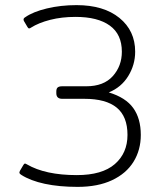

<svg xmlns="http://www.w3.org/2000/svg" viewBox="-20 -715 625 750"><path d="M63 -32Q57 -36 56 -39Q55 -42 58 -48L71 -70Q74 -76 78 -76Q80 -76 85 -73Q157 -31 280 -31Q379 -31 428.5 -74Q478 -117 478 -188Q478 -260 436 -294.5Q394 -329 310 -329H223Q200 -329 200 -351V-358Q200 -369 205.5 -373.5Q211 -378 223 -378H317Q385 -378 420.5 -417.5Q456 -457 456 -513Q456 -581 409 -615Q362 -649 275 -649Q221 -649 176 -637.5Q131 -626 101 -607Q97 -604 94 -604Q90 -604 87 -610L74 -632Q72 -635 72 -639Q72 -644 79 -648Q109 -669 163 -682Q217 -695 279 -695Q385 -695 446.5 -645Q508 -595 508 -513Q508 -462 481 -418Q454 -374 405 -354Q471 -334 500.5 -293Q530 -252 530 -188Q530 -129 501.5 -83Q473 -37 417.5 -11Q362 15 283 15Q211 15 155 3Q99 -9 63 -32Z"/></svg>

Font: Mitr ExtraLight
Style: Regular
Weight: 250
Designer: Thanarat Vachiruckul
Foundry: Cadson Demak Co.,Ltd.
Version: Version 1.000